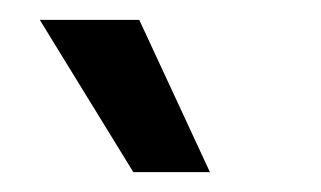

<svg xmlns="http://www.w3.org/2000/svg" viewBox="-20 -769 323 193"><path d="M114 -596 20 -749H120L191 -596Z"/></svg>

Font: Bricolage Grotesque 18pt
Style: Regular
Weight: 400
Version: Version 1.001;gftools[0.9.33.dev8+g029e19f]